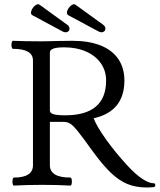

<svg xmlns="http://www.w3.org/2000/svg" viewBox="-20 -854 737 887"><path d="M404.3 -160.6Q360.8 -221.2 339.8 -247.3Q318.8 -273.4 305.2 -282.2Q291.5 -291 274.4 -291H210.4V-90.8Q210.4 -33.7 305.2 -33.7Q309.6 -33.7 311.3 -24.4Q313 -15.1 311.3 -5.9Q309.6 3.4 305.2 3.4Q244.1 0 174.8 0Q105.5 0 44.4 3.4Q40 3.4 38.3 -5.9Q36.6 -15.1 38.3 -24.4Q40 -33.7 44.4 -33.7Q132.3 -33.7 132.3 -90.8V-574.7Q132.3 -601.6 109.1 -615Q85.9 -628.4 40 -628.4Q35.6 -628.4 33.7 -637.7Q31.7 -647 33.7 -656.2Q35.6 -665.5 40 -665.5Q93.8 -663.1 168.9 -663.1Q187 -663.1 205.3 -663.6Q223.6 -664.1 241.7 -664.6Q290.5 -665.5 314.5 -665.5Q390.6 -665.5 444.6 -644Q498.5 -622.6 526.6 -581.3Q554.7 -540 554.7 -481.9Q554.7 -410.6 519 -366.9Q483.4 -323.2 412.6 -307.6Q426.8 -270 470.5 -209Q514.2 -147.9 570.3 -87.4Q606.4 -48.3 637.5 -27.8Q668.5 -7.3 690.4 -7.3Q697.3 -7.3 697.3 1.5Q697.3 5.4 695.6 7.6Q693.8 9.8 690.4 10.3Q672.4 12.2 657.7 12.2Q607.9 12.2 568.6 -3.9Q529.3 -20 490.7 -57.1Q452.1 -94.2 404.3 -160.6ZM470.2 -481.9Q470.2 -526.9 445.8 -561.8Q421.4 -596.7 377.4 -616Q333.5 -635.3 276.9 -635.3Q242.2 -635.3 226.3 -629.4Q210.4 -623.5 210.4 -610.8V-343.3Q210.4 -331.5 227.1 -326.4Q243.7 -321.3 281.2 -321.3Q375.5 -321.3 422.9 -361.6Q470.2 -401.9 470.2 -481.9ZM163.1 -832 290.5 -739.7Q301.3 -731.9 301 -721.4Q300.8 -710.9 291 -706.5Q281.2 -702.1 267.6 -709.5L130.4 -783.2Q119.6 -788.6 124.5 -803.2Q129.4 -817.9 141.8 -828.1Q154.3 -838.4 163.1 -832ZM329.1 -832 456.5 -739.7Q467.3 -731.9 467 -721.4Q466.8 -710.9 457 -706.5Q447.3 -702.1 433.6 -709.5L296.4 -783.2Q285.6 -788.6 290.5 -803.2Q295.4 -817.9 307.9 -828.1Q320.3 -838.4 329.1 -832Z"/></svg>

Font: Junicode Two Beta VF
Style: Regular
Weight: 400
Designer: Peter S. Baker
Foundry: Briery Creek Software
Version: Version 1.031 beta; ttfautohint (v1.8.1.43-b0c9)